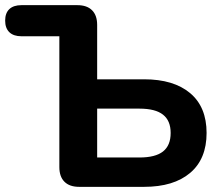

<svg xmlns="http://www.w3.org/2000/svg" viewBox="-23 -725 856 745"><path d="M207.3 -76.8V-584.3H60Q29.7 -584.3 13.3 -600Q-3 -615.8 -3 -645Q-3 -674.3 13.3 -689.7Q29.7 -705 60 -705H277.1Q314.4 -705 334.2 -685.2Q354 -665.5 354 -628.2V-417.3H536.2Q650.8 -417.3 714.7 -363.7Q778.6 -310.1 778.6 -209.1Q778.6 -108 714.7 -54Q650.8 0 536.2 0H284.1Q246.8 0 227.1 -19.8Q207.3 -39.5 207.3 -76.8ZM639.2 -209.1Q639.2 -256.8 609.5 -280.1Q579.8 -303.5 518.1 -303.5H354V-113.9H518.1Q579.8 -113.9 609.5 -137.2Q639.2 -160.6 639.2 -209.1Z"/></svg>

Font: SN Pro Thin
Style: Regular
Weight: 200
Designer: Tobias Whetton
Foundry: Supernotes
Version: Version 1.003;Glyphs 3.3 (3324)